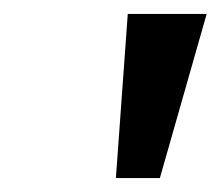

<svg xmlns="http://www.w3.org/2000/svg" viewBox="-20 -720 316 275"><path d="M146 -465 163 -700H276L209 -465Z"/></svg>

Font: Cuprum SemiBold
Style: Italic
Weight: 600
Italic angle: -10°
Version: Version 3.000